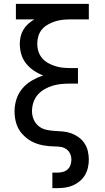

<svg xmlns="http://www.w3.org/2000/svg" viewBox="-20 -755 540 990"><path d="M250 215V135H276Q290 135 304 131.5Q318 128 328.5 118.5Q339 109 343.5 95.5Q348 82 348 68Q348 52 341.5 37.5Q335 23 322 14Q309 5 293.5 2.5Q278 0 262.5 0Q247 0 231.5 -1.5Q216 -3 200.5 -6Q185 -9 170.5 -14Q156 -19 142 -26.5Q128 -34 116 -44Q104 -54 93.5 -65.5Q83 -77 75.5 -91Q68 -105 63.5 -120Q59 -135 57 -150.5Q55 -166 55 -181Q55 -213 65 -244Q75 -275 96 -299.5Q117 -324 145 -340Q173 -356 203 -366Q178 -375 155 -390.5Q132 -406 115 -427Q98 -448 90 -474.5Q82 -501 82 -529Q82 -548 86.5 -567Q91 -586 101 -602.5Q111 -619 125.5 -632Q140 -645 157 -655H62V-735H438V-655H344Q324 -655 304 -653Q284 -651 265 -645Q246 -639 228 -629Q210 -619 197 -604Q184 -589 178 -569.5Q172 -550 172 -530Q172 -509 178 -490Q184 -471 197 -455.5Q210 -440 228 -430Q246 -420 265 -414Q284 -408 304 -406Q324 -404 344 -404H382V-324H344Q321 -324 298 -322Q275 -320 253 -313.5Q231 -307 210.5 -295.5Q190 -284 175 -267Q160 -250 152.5 -227.5Q145 -205 145 -182Q145 -160 153.5 -139.5Q162 -119 179 -105Q196 -91 218 -86Q240 -81 261.5 -80Q283 -79 305 -77Q327 -75 347.5 -67.5Q368 -60 386 -47Q404 -34 416 -15.5Q428 3 433 24.5Q438 46 438 68Q438 88 433.5 108.5Q429 129 418.5 147Q408 165 392 178.5Q376 192 357 200.5Q338 209 317.5 212Q297 215 276 215Z"/></svg>

Font: Iosevka Fixed Medium
Style: Regular
Weight: 500
Monospace: yes
Designer: Belleve Invis
Foundry: Belleve Invis
Version: Version 32.3.0